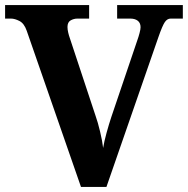

<svg xmlns="http://www.w3.org/2000/svg" viewBox="-20 -734 738 754"><path d="M85 -613Q75 -642 56.5 -651.5Q38 -661 23 -661H0V-714H330V-661H284Q270 -661 257.5 -654Q245 -647 245 -628Q245 -618 248 -605.5Q251 -593 254 -585L356 -277Q364 -255 373 -217.5Q382 -180 385 -153Q389 -178 398.5 -212.5Q408 -247 417 -274L520 -578Q524 -589 528 -604Q532 -619 532 -627Q532 -644 521 -652.5Q510 -661 492 -661H440V-714H698V-661H650Q637 -661 627.5 -647.5Q618 -634 602 -588L398 0H298Z"/></svg>

Font: Noto Serif Tamil
Style: Bold Italic
Weight: 700
Italic angle: -12°
Designer: Indian Type Foundry, Tom Grace, and the Monotype Design Team
Foundry: Monotype Imaging Inc.
Version: Version 2.003; ttfautohint (v1.8.4.7-5d5b)